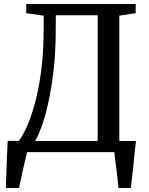

<svg xmlns="http://www.w3.org/2000/svg" viewBox="-20 -763 748 963"><path d="M9.5 180Q11 145 12 105.5Q13 66 14.8 24.8Q16.5 -16.5 18.5 -56.5H74Q88.5 -73 109.2 -116Q130 -159 150.8 -229.2Q171.5 -299.5 185.2 -397.2Q199 -495 199 -621V-684.5L111.5 -697V-743H660.5V-697L578.5 -684.5V-56H662Q659.5 -36 657 -12.2Q654.5 11.5 652 36.8Q649.5 62 646.8 87.5Q644 113 641.2 136.5Q638.5 160 636 180H574Q572.5 159.5 569.8 135.8Q567 112 564 87.5Q561 63 558 40.5Q555 18 553.5 0H116Q111.5 17.5 105.5 43.2Q99.5 69 93.5 96.2Q87.5 123.5 82.8 146.2Q78 169 75.5 180ZM156 -56H470V-686.5H260L259.5 -613.5Q259.5 -503 248.8 -410.2Q238 -317.5 221.8 -245.8Q205.5 -174 187.8 -126Q170 -78 156 -56Z"/></svg>

Font: Merriweather 36pt
Style: Regular
Weight: 400
Designer: Eben Sorkin
Foundry: Eben Sorkin
Version: Version 2.100